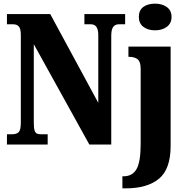

<svg xmlns="http://www.w3.org/2000/svg" viewBox="-20 -791 1028 1051"><path d="M18 -56H45Q71 -56 82.5 -68Q94 -80 94 -119V-599Q94 -634 83 -646Q72 -658 53 -658H18V-714H255L518 -228V-599Q518 -658 478 -658H442V-714H665V-658H630Q610 -658 599.5 -643.5Q589 -629 589 -595V0H469L165 -549V-119Q165 -91 169 -78Q173 -65 181 -60.5Q189 -56 205 -56H241V0H18ZM740 -698Q740 -735 764.5 -753Q789 -771 829 -771Q867 -771 893 -752.5Q919 -734 919 -698Q919 -663 893 -644Q867 -625 829 -625Q790 -625 765 -644Q740 -663 740 -698ZM650 174H656Q705 174 727.5 134.5Q750 95 750 -3V-414Q750 -453 733.5 -466.5Q717 -480 686 -480H683V-536H914V8Q914 135 850 187.5Q786 240 669 240H650Z"/></svg>

Font: Noto Serif CondBlack
Style: Regular
Weight: 900
Width: 3
Designer: Monotype Design Team
Foundry: Monotype Imaging Inc.
Version: Version 1.001